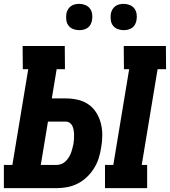

<svg xmlns="http://www.w3.org/2000/svg" viewBox="-22 -973 879 993"><path d="M521 0V-120H564L646 -615H619L618 -735H836L837 -615H793L711 -120H739V0ZM-2 0V-120H42L124 -615H96L95 -735H313L314 -615H271L246 -464H318Q350 -464 380.5 -457Q411 -450 435.5 -433Q460 -416 476 -390.5Q492 -365 499.5 -335.5Q507 -306 507 -273.5Q507 -241 501 -209Q497 -182 488.5 -155Q480 -128 464.5 -103Q449 -78 427.5 -57.5Q406 -37 379.5 -23.5Q353 -10 325.5 -5Q298 0 271 0ZM271 -120Q283 -120 295 -124.5Q307 -129 316.5 -138Q326 -147 333 -158Q340 -169 344.5 -180.5Q349 -192 352 -204Q355 -216 358 -229Q360 -241 360.5 -252.5Q361 -264 361 -276Q361 -288 359 -299.5Q357 -311 352.5 -321Q348 -331 339 -337.5Q330 -344 318 -344H226L189 -120ZM617 -817Q601 -817 586 -823Q571 -829 562 -841Q553 -853 551 -869Q549 -885 551 -901Q553 -913 559 -923.5Q565 -934 574.5 -941Q584 -948 595.5 -950.5Q607 -953 618 -953Q634 -953 649 -947Q664 -941 673 -929Q682 -917 684.5 -901Q687 -885 684 -869Q682 -857 676.5 -846.5Q671 -836 661 -829Q651 -822 639.5 -819.5Q628 -817 617 -817ZM387 -817Q371 -817 356 -823Q341 -829 332 -841Q323 -853 321 -869Q319 -885 321 -901Q323 -913 329 -923.5Q335 -934 344.5 -941Q354 -948 365.5 -950.5Q377 -953 388 -953Q404 -953 419 -947Q434 -941 443 -929Q452 -917 454.5 -901Q457 -885 454 -869Q452 -857 446.5 -846.5Q441 -836 431 -829Q421 -822 409.5 -819.5Q398 -817 387 -817Z"/></svg>

Font: Iosevka Etoile Heavy
Style: Italic
Weight: 900
Italic angle: -9°
Designer: Belleve Invis
Foundry: Belleve Invis
Version: Version 22.1.2; ttfautohint (v1.8.4)